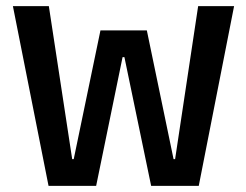

<svg xmlns="http://www.w3.org/2000/svg" viewBox="-20 -605 802 625"><path d="M138 0 22 -585H139L215 -87H220L307 -506H458L545 -87H550L625 -585H742L627 0H472L385 -419H379L293 0Z"/></svg>

Font: Ruda
Style: Bold
Weight: 700
Designer: Mariela Monsalve and Angelina Sanchez
Foundry: Mariela Monsalve and Angelina Sanchez
Version: Version 2.000